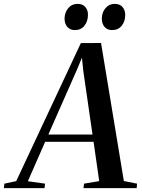

<svg xmlns="http://www.w3.org/2000/svg" viewBox="-91 -969 730 989"><path d="M-71 0 -68.5 -23 -7.5 -36 325.5 -747 429.5 -747.5 547 -36.5 615 -23 613 0H339L342 -23L420 -36L391 -238.5H141.5L52.5 -35.5L141 -23L138.5 0ZM158 -276H385.5L338 -604L331 -672L308 -616ZM294.5 -814Q270.5 -814 256 -830.2Q241.5 -846.5 241.5 -873.5Q242 -904 260.2 -926.5Q278.5 -949 308 -949Q335.5 -949 349 -932.5Q362.5 -916 362 -892.5Q362 -859 344 -836.5Q326 -814 294.5 -814ZM486.5 -814Q462 -814 447.8 -830.2Q433.5 -846.5 433.5 -873.5Q433.5 -904 452 -926.5Q470.5 -949 499.5 -949Q527 -949 540.5 -932.5Q554 -916 554 -892.5Q554 -859 536 -836.5Q518 -814 486.5 -814Z"/></svg>

Font: Merriweather 120pt Medium
Style: Italic
Weight: 500
Italic angle: -7.8°
Version: Version 2.101